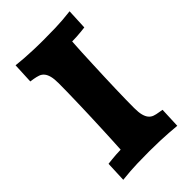

<svg xmlns="http://www.w3.org/2000/svg" viewBox="-209 -758 837 837"><g transform="rotate(-45 209.5 -339.5)"><path d="M56.2 -682.1Q77.6 -679.7 103.5 -677.7Q125.5 -676.3 155.3 -675Q185.1 -673.8 220.2 -673.8Q253.9 -673.8 295.2 -674.8Q336.4 -675.8 389.2 -682.1L384.8 -586.9Q372.1 -585.4 358.4 -584Q346.7 -583 332.5 -582Q318.4 -581.1 304.2 -581.1Q302.2 -552.2 300.5 -517.8Q298.8 -483.4 297.4 -446.5Q295.9 -409.7 294.4 -372.3Q293 -335 292 -300.5Q291 -266.1 290.5 -236.3Q290 -206.5 290 -185.1Q290 -157.7 294.4 -141.1Q298.8 -124.5 306.9 -115Q314.9 -105.5 326.7 -101.3Q338.4 -97.2 353 -95.2L372.1 -91.8L368.2 2.9Q346.2 1 320.3 -1Q297.9 -2.4 268.3 -3.7Q238.8 -4.9 204.1 -4.9Q170.4 -4.9 129.2 -3.9Q87.9 -2.9 35.2 2.9L39.1 -91.8Q51.8 -93.3 65.4 -94.7Q77.1 -95.7 91.6 -96.9Q106 -98.1 120.1 -98.1Q122.1 -126.5 123.5 -160.9Q125 -195.3 126.7 -232.2Q128.4 -269 129.6 -306.6Q130.9 -344.2 131.8 -378.7Q132.8 -413.1 133.3 -442.9Q133.8 -472.7 133.8 -494.1Q133.8 -521 129.4 -537.6Q125 -554.2 116.9 -563.7Q108.9 -573.2 97.2 -577.4Q85.4 -581.5 70.8 -584L51.8 -586.9Z"/></g></svg>

Font: Simonetta
Style: Black
Weight: 900
Designer: Gayaneh Bagdasaryan
Foundry: Brownfox
Version: Version 1.002